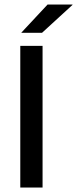

<svg xmlns="http://www.w3.org/2000/svg" viewBox="-20 -846 347 866"><path d="M172 0H71.5V-639H172ZM194.5 -825.5H307V-824L169.5 -698H76.5V-699Z"/></svg>

Font: Anek Odia Medium Medium
Style: Regular
Weight: 500
Version: Version 1.003